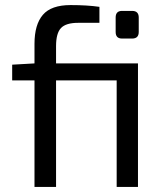

<svg xmlns="http://www.w3.org/2000/svg" viewBox="-20 -737 647 757"><path d="M524 -487V0H440V-420H201V0H116V-420H28V-482L116 -487V-564Q116 -640 149 -678.5Q182 -717 258 -717Q324 -717 372 -710V-647H288Q240 -647 220.5 -626.5Q201 -606 201 -555V-487ZM461 -694H501Q527 -694 527 -668V-611Q527 -585 501 -585H461Q436 -585 436 -611V-668Q436 -694 461 -694Z"/></svg>

Font: Exo 2
Style: Regular
Weight: 400
Designer: Natanael Gama
Version: Version 1.001;PS 001.001;hotconv 1.0.70;makeotf.lib2.5.58329